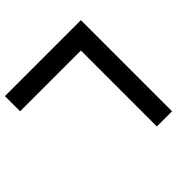

<svg xmlns="http://www.w3.org/2000/svg" viewBox="-184 -809 1117 1117"><g transform="rotate(-45 375.0 -250.0)"><path d="M0 -500V-625H625V125H500V-500Z"/></g></svg>

Font: CraftyPE
Style: Regular
Weight: 400
Designer: Erek Butcher
Foundry: Haunted Coop
Version: Version 0.018;April 4, 2024;FontCreator 15.0.0.2962 64-bit